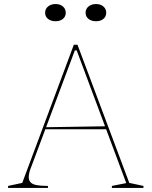

<svg xmlns="http://www.w3.org/2000/svg" viewBox="-20 -929 749 949"><path d="M20 0V-10L90 -25L345 -708H363L619 -25L689 -10V0H533V-10L604 -24L359 -680H350L134 -103Q128 -89 125 -76Q122 -63 122 -54Q122 -38 131 -28Q140 -18 161 -14Q182 -10 217 -10V0ZM195 -290V-300L511 -305V-290ZM455 -909Q477 -909 491 -897Q505 -885 505 -866Q505 -847 491 -835.5Q477 -824 455 -824Q432 -824 417.5 -835.5Q403 -847 403 -866Q403 -885 417.5 -897Q432 -909 455 -909ZM255 -909Q277 -909 291 -897Q305 -885 305 -866Q305 -847 291 -835.5Q277 -824 255 -824Q232 -824 217.5 -835.5Q203 -847 203 -866Q203 -885 217.5 -897Q232 -909 255 -909Z"/></svg>

Font: Kalnia Thin
Style: Regular
Weight: 100
Version: Version 1.105